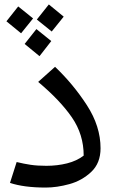

<svg xmlns="http://www.w3.org/2000/svg" viewBox="-20 -831 518 865"><path d="M25 -7 55 -101Q88 -93 118 -88.5Q148 -84 189 -84Q238 -84 282 -95Q326 -106 357 -130Q357 -225 304 -302Q251 -379 152 -462L228 -530Q310 -452 371.5 -357Q433 -262 433 -163Q433 -96 391 -56.5Q349 -17 292.5 -1.5Q236 14 186 14Q88 14 25 -7ZM146 -743 200 -811 267 -756 213 -689ZM9 -735 62 -802 129 -748 75 -681ZM91 -633 144 -700 211 -646 158 -578Z"/></svg>

Font: FiraGO
Style: Italic
Weight: 400
Italic angle: -8°
Designer: bBox Type GmbH
Foundry: bBox Type GmbH
Version: Version 1.001